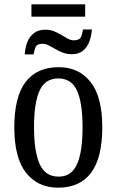

<svg xmlns="http://www.w3.org/2000/svg" viewBox="-20 -856 538 886"><path d="M94 -605Q96 -636 106 -661.5Q116 -687 136.5 -703Q157 -719 189 -719Q212 -719 230 -711.5Q248 -704 263.5 -694.5Q279 -685 293 -677.5Q307 -670 320 -670Q346 -670 353 -684.5Q360 -699 363 -720H404Q402 -690 392 -663.5Q382 -637 362.5 -621.5Q343 -606 312 -606Q288 -606 269 -613.5Q250 -621 234 -630.5Q218 -640 204 -647Q190 -654 176 -654Q151 -654 144.5 -639.5Q138 -625 135 -605ZM125 -779V-836H373V-779ZM248 10Q154 10 100 -59Q46 -128 46 -269Q46 -409 98 -477.5Q150 -546 251 -546Q344 -546 398 -477.5Q452 -409 452 -269Q452 -128 400.5 -59Q349 10 248 10ZM250 -41Q291 -41 315 -67Q339 -93 350 -143.5Q361 -194 361 -269Q361 -381 335.5 -437.5Q310 -494 249 -494Q188 -494 162.5 -437.5Q137 -381 137 -269Q137 -157 163 -99Q189 -41 250 -41Z"/></svg>

Font: Noto Serif Condensed
Style: Regular
Weight: 400
Width: 3
Designer: Monotype Design Team
Foundry: Monotype Imaging Inc.
Version: Version 2.015